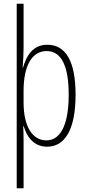

<svg xmlns="http://www.w3.org/2000/svg" viewBox="-20 -846 471 1034"><path d="M387 -336C387 -516 334 -605 235 -605C158 -605 123 -548 104 -482H102C105 -520 107 -560 107 -591V-826H70V168H107V-95C107 -125 106 -151 105 -166H108C123 -112 160 -56 234 -56C327 -56 387 -144 387 -336ZM350 -336C350 -161 299 -90 230 -90C157 -90 107 -161 107 -294V-357C107 -492 152 -571 231 -571C312 -571 350 -488 350 -336Z"/></svg>

Font: Noto Sans Malayalam UI ExtraCondensed ExtraLight
Style: Regular
Weight: 200
Width: 2
Designer: Jelle Bosma - Monotype Design Team
Foundry: Monotype Imaging Inc.
Version: Version 2.104